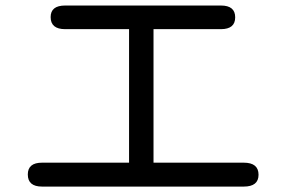

<svg xmlns="http://www.w3.org/2000/svg" viewBox="-20 -690 1040 698"><path d="M81.1 -55.7Q81.1 -98.6 132.8 -98.6H449.2V-584H216.8Q164.1 -584 164.1 -627.9Q164.1 -669.9 216.8 -669.9H783.2Q835 -669.9 835 -627Q835 -584 783.2 -584H538.1V-98.6H866.2Q919.9 -98.6 919.9 -54.7Q919.9 -11.7 866.2 -11.7H132.8Q81.1 -11.7 81.1 -55.7Z"/></svg>

Font: jf-openhuninn-2.1
Style: Regular
Weight: 400
Designer: [Kosugi Maru]
Designed by MOTOYA      

[Varela Round]
Joe Prince (Latin component); Avraham Cornfeld (Hebrew component)
Foundry: justfont Co., Ltd.
Version: 2.1